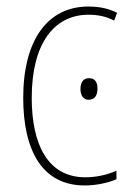

<svg xmlns="http://www.w3.org/2000/svg" viewBox="-20 -557 401 587"><path d="M239 10C274 10 311 2 336 -9V-35C307 -22 273 -15 241 -15C125 -15 77 -117 77 -258C77 -422 144 -512 251 -512C278 -512 305 -507 329 -494L338 -518C312 -531 284 -537 250 -537C126 -537 51 -435 51 -258C51 -97 109 10 239 10ZM252 -318C232 -318 226 -301 226 -285C226 -268 233 -252 251 -252C270 -252 278 -266 278 -286C278 -302 273 -318 252 -318Z"/></svg>

Font: Noto Sans Condensed Thin
Style: Regular
Weight: 100
Width: 3
Designer: Monotype Design Team
Foundry: Monotype Imaging Inc.
Version: Version 2.013